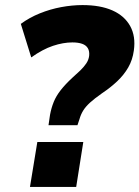

<svg xmlns="http://www.w3.org/2000/svg" viewBox="-20 -736 549 756"><path d="M171 -243 177 -284Q182 -311 191.5 -334.5Q201 -358 219 -381Q237 -404 265 -430Q282 -445 296 -458.5Q310 -472 319.5 -486Q329 -500 331 -516Q333 -534 326 -546Q319 -558 303.5 -563.5Q288 -569 265 -569Q229 -569 188.5 -555.5Q148 -542 103 -510L62 -642Q96 -667 137 -683.5Q178 -700 221 -708Q264 -716 305 -716Q375 -716 422.5 -695Q470 -674 492.5 -633.5Q515 -593 507 -537Q502 -500 485 -470.5Q468 -441 441.5 -416Q415 -391 382 -369Q352 -348 334.5 -332Q317 -316 307.5 -300.5Q298 -285 293 -267L285 -243ZM98 0 127 -177H308L280 0Z"/></svg>

Font: Nunito Sans 10pt SemiCondensed Black
Style: Italic
Weight: 900
Width: 4
Italic angle: -9°
Designer: Vernon Adams
Foundry: Vernon Adams
Version: Version 3.101;gftools[0.9.27]